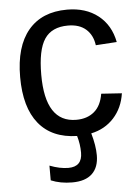

<svg xmlns="http://www.w3.org/2000/svg" viewBox="-53 -580 606 830"><g transform="rotate(-5 250.0 -165.0)"><path d="M134.8 190.9V127Q178.7 144 215.8 144Q275.9 144 275.9 83Q275.9 45.9 265.1 9.8Q156.2 7.3 99.1 -63Q42 -133.3 42 -265.1Q42 -397.5 100.8 -467.8Q159.7 -538.1 269 -538.1Q350.1 -538.1 403.6 -496.1Q457 -454.1 471.2 -379.9L379.9 -374Q374 -418.5 345.2 -443.8Q316.4 -469.2 267.1 -469.2Q196.8 -469.2 165.3 -422.1Q133.8 -375 133.8 -267.1Q133.8 -60.1 268.1 -60.1Q315.4 -60.1 345.9 -85.7Q376.5 -111.3 384.8 -163.1L474.1 -157.2Q464.8 -94.2 426 -51.5Q387.2 -8.8 327.1 3.9Q342.8 58.1 342.8 100.1Q342.8 152.3 313.5 180.2Q284.2 208 227.1 208Q175.8 208 134.8 190.9Z"/></g></svg>

Font: Libra Sans Modern
Style: Regular
Weight: 400
Foundry: Stefan Peev, Context Ltd
Version: Version 1.000